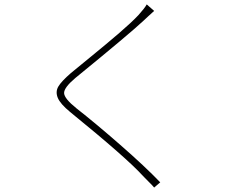

<svg xmlns="http://www.w3.org/2000/svg" viewBox="-20 -801 1040 863"><path d="M639.6 -781.2 672.9 -752Q667 -747.1 646.5 -728Q626 -709 624 -707Q562.5 -649.4 318.4 -450.2Q267.6 -407.2 268.1 -382.8Q268.6 -358.4 323.2 -314.5Q408.2 -248 520.5 -149.9Q632.8 -51.8 700.2 18.6L672.9 42Q666 33.2 647.5 15.1Q628.9 -2.9 623 -9.8Q550.8 -89.8 294.9 -297.9Q251 -334 239.7 -361.3Q228.5 -388.7 242.2 -412.1Q255.9 -435.5 298.8 -472.7Q317.4 -488.3 388.7 -546.4Q460 -604.5 516.1 -652.8Q572.3 -701.2 602.5 -733.4Q629.9 -763.7 639.6 -781.2Z"/></svg>

Font: Gen Shin Gothic Monospace ExtraLight
Style: Regular
Weight: 200
Designer: [Source Han Sans]
Ryoko NISHIZUKA  (kana & ideographs); Paul D. Hunt (Latin, Greek & Cyrillic); Wenlong ZHANG  (bopomofo
Version: Version 1.002.20150607